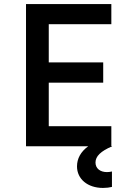

<svg xmlns="http://www.w3.org/2000/svg" viewBox="-20 -720 640 945"><path d="M108 0H414C377 27 359 61 359 99C359 161 411 205 487 205C504 205 519 203 531 200V124C523 126 514 127 506 127C473 127 450 109 450 80C450 49 476 24 532 0L528 -2V-99H220V-313H488V-413H220V-601H528V-700H108Z"/></svg>

Font: CommitMono
Style: 600Regular
Weight: 600
Monospace: yes
Designer: Eigil Nikolajsen
Foundry: Eigil Nikolajsen
Version: Version 1.143